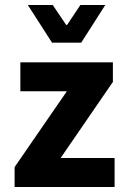

<svg xmlns="http://www.w3.org/2000/svg" viewBox="-20 -744 500 764"><path d="M61 -380.9V-496.1H429.2V-418L221.2 -115.2H436V0H38.1V-79.1L246.1 -380.9ZM90.8 -724.1H189.9L243.2 -645H247.1L299.8 -724.1H398.9L303.2 -574.2H187Z"/></svg>

Font: SourceSansPro-Bold
Style: Bold
Weight: 700
Designer: Paul D. Hunt
Foundry: Adobe Systems Incorporated
Version: Version 1.050;PS Version 1.000;hotconv 1.0.70;makeotf.lib2.5